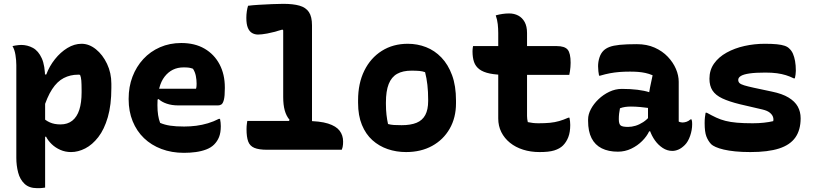

<svg xmlns="http://www.w3.org/2000/svg" viewBox="-20 -780 4240 1000"><path d="M45 -540Q53 -542 60.5 -543Q68 -544 75.5 -545Q83 -546 90 -546Q123 -546 151.5 -530.5Q180 -515 197.5 -476.5Q215 -438 215 -369Q215 -296 215 -225Q215 -154 215 -84Q215 -14 215 56Q215 126 215 197Q206 198 199.5 199Q193 200 187 200Q181 200 173 200Q132 200 108 177.5Q84 155 74.5 118.5Q65 82 65 42Q65 -29 65 -88.5Q65 -148 65 -203.5Q65 -259 65 -316.5Q65 -374 65 -441Q65 -466 60.5 -494Q56 -522 45 -540ZM405 -552Q444 -552 479.5 -523.5Q515 -495 537.5 -447.5Q560 -400 560 -344V-322Q560 -233 541.5 -169.5Q523 -106 492 -66Q461 -26 424 -7Q387 12 350 12Q320 12 294 0.5Q268 -11 249 -29.5Q230 -48 220 -68H198V-172Q216 -153 239.5 -142.5Q263 -132 295 -132Q332 -132 356.5 -151.5Q381 -171 393 -208Q405 -245 405 -299V-310Q405 -342 403.5 -360.5Q402 -379 397 -390Q394 -391 391 -391Q388 -391 386 -391Q346 -391 312 -373.5Q278 -356 251.5 -315.5Q225 -275 204 -206V-392H221Q237 -435 266 -471.5Q295 -508 331 -530Q367 -552 405 -552Z M924 -556Q995 -556 1045.5 -526.5Q1096 -497 1123.5 -445Q1151 -393 1151 -325V-320Q1151 -279 1146 -260Q1141 -241 1133 -236Q1125 -231 1116 -231H908Q875 -231 848.5 -240Q822 -249 806 -264L784 -254L790 -318H1001Q1003 -324 1003.5 -331.5Q1004 -339 1004 -344Q1004 -364 1000 -384.5Q996 -405 985 -422Q974 -426 964.5 -427.5Q955 -429 936 -429Q875 -429 837.5 -381Q800 -333 800 -234V-231Q800 -203 803.5 -180.5Q807 -158 814 -140Q837 -130 866.5 -125.5Q896 -121 939 -121Q971 -121 1002 -125Q1033 -129 1063 -138Q1093 -147 1120 -161H1126Q1128 -151 1129 -141.5Q1130 -132 1130 -123Q1130 -89 1121 -66.5Q1112 -44 1095 -27Q1079 -11 1054 -1.5Q1029 8 999.5 12Q970 16 938 16Q874 16 821 -4Q768 -24 730 -60.5Q692 -97 671 -148.5Q650 -200 650 -263V-266Q650 -328 670 -380.5Q690 -433 726.5 -472.5Q763 -512 813.5 -534Q864 -556 924 -556Z M1268 -150H1569Q1646 -150 1688.5 -136.5Q1731 -123 1749 -99Q1767 -75 1767 -43Q1767 -35 1766.5 -28Q1766 -21 1764.5 -14Q1763 -7 1760 0H1372Q1328 0 1304.5 -10Q1281 -20 1272.5 -43.5Q1264 -67 1264 -107Q1264 -116 1264.5 -123Q1265 -130 1266 -136.5Q1267 -143 1268 -150ZM1272 -750Q1295 -753 1328 -755Q1361 -757 1396.5 -758.5Q1432 -760 1455 -760Q1507 -760 1540 -750.5Q1573 -741 1589 -717Q1605 -693 1605 -648Q1605 -582 1605 -515.5Q1605 -449 1605 -382.5Q1605 -316 1605 -249.5Q1605 -183 1605 -117H1470L1488 -156Q1471 -176 1463 -205Q1455 -234 1455 -275Q1455 -318 1455 -361Q1455 -404 1455 -447.5Q1455 -491 1455 -535Q1455 -579 1455 -622L1451 -626Q1402 -611 1372 -605.5Q1342 -600 1324 -600Q1307 -600 1293 -608Q1279 -616 1271 -635Q1263 -654 1263 -687Q1263 -704 1265.5 -721Q1268 -738 1272 -750Z M2104 -552Q2154 -552 2199 -534.5Q2244 -517 2279 -480.5Q2314 -444 2334.5 -388.5Q2355 -333 2355 -256V-242Q2355 -167 2322 -109.5Q2289 -52 2230.5 -20Q2172 12 2095 12Q2044 12 1999 -3.5Q1954 -19 1919.5 -50Q1885 -81 1865 -129.5Q1845 -178 1845 -244V-258Q1845 -346 1877.5 -412Q1910 -478 1968.5 -515Q2027 -552 2104 -552ZM2123 -412Q2078 -412 2048.5 -395.5Q2019 -379 2004.5 -342.5Q1990 -306 1990 -246V-239Q1990 -208 1993 -182Q1996 -156 2001 -134Q2016 -130 2032 -129Q2048 -128 2072 -128Q2119 -128 2149.5 -140.5Q2180 -153 2195 -181Q2210 -209 2210 -254V-261Q2210 -303 2206 -338Q2202 -373 2194 -404Q2181 -409 2164.5 -410.5Q2148 -412 2123 -412Z M2444 -540H2879Q2921 -540 2936.5 -521.5Q2952 -503 2952 -453Q2952 -442 2951 -430.5Q2950 -419 2948.5 -409Q2947 -399 2945 -390H2617Q2566 -390 2531.5 -397Q2497 -404 2477 -419Q2457 -434 2449 -457Q2441 -480 2441 -513Q2441 -518 2441.5 -523Q2442 -528 2442.5 -532.5Q2443 -537 2444 -540ZM2946 -167Q2948 -158 2949 -147.5Q2950 -137 2950 -129Q2950 -92 2940 -66Q2930 -40 2912 -22Q2904 -14 2892.5 -7.5Q2881 -1 2866.5 3.5Q2852 8 2833 10Q2814 12 2790 12Q2744 12 2704.5 -0.5Q2665 -13 2636 -36.5Q2607 -60 2591 -92Q2575 -124 2575 -163Q2575 -219 2575 -274.5Q2575 -330 2575 -385.5Q2575 -441 2575 -497Q2575 -553 2575 -608Q2575 -631 2572.5 -654Q2570 -677 2562 -700Q2580 -705 2597.5 -707.5Q2615 -710 2632 -710Q2658 -710 2679 -699Q2700 -688 2712.5 -665.5Q2725 -643 2725 -608Q2725 -554 2725 -500Q2725 -446 2725 -392Q2725 -338 2725 -284.5Q2725 -231 2725 -176Q2725 -168 2726 -160Q2727 -152 2729 -144Q2743 -141 2756 -139.5Q2769 -138 2785 -138Q2819 -138 2844.5 -140.5Q2870 -143 2892.5 -149.5Q2915 -156 2940 -167Z M3515 -354Q3515 -334 3515 -313.5Q3515 -293 3515 -273Q3515 -253 3515 -233Q3515 -213 3515 -193Q3515 -181 3515 -169.5Q3515 -158 3515 -147Q3518 -145 3524 -143.5Q3530 -142 3534 -142Q3544 -142 3555 -145.5Q3566 -149 3576 -158H3582Q3584 -151 3584.5 -146Q3585 -141 3585 -133Q3585 -103 3574.5 -72.5Q3564 -42 3547 -25Q3530 -8 3513.5 -1Q3497 6 3482 6Q3455 6 3431.5 -9.5Q3408 -25 3391 -49Q3374 -73 3364.5 -101Q3355 -129 3355 -153Q3355 -173 3355 -192Q3355 -211 3355 -230Q3355 -249 3357.5 -272Q3360 -295 3365.5 -324Q3371 -353 3379 -388Q3360 -396 3341.5 -400Q3323 -404 3303.5 -405.5Q3284 -407 3261 -407Q3231 -407 3206 -405Q3181 -403 3157 -398.5Q3133 -394 3106 -386H3100Q3098 -396 3096.5 -409Q3095 -422 3095 -435Q3095 -458 3102 -480Q3109 -502 3123 -516Q3135 -528 3154.5 -535.5Q3174 -543 3208 -546.5Q3242 -550 3297 -550Q3349 -550 3389.5 -532Q3430 -514 3458 -484.5Q3486 -455 3500.5 -421Q3515 -387 3515 -354ZM3203 -159Q3203 -135 3212 -127Q3221 -119 3251 -119Q3270 -119 3290 -125Q3310 -131 3330 -144Q3350 -157 3367 -178L3376 -96H3361Q3349 -70 3324.5 -45.5Q3300 -21 3267.5 -5.5Q3235 10 3198 10Q3149 10 3114 -7.5Q3079 -25 3061 -60.5Q3043 -96 3043 -150V-158Q3043 -184 3057.5 -211.5Q3072 -239 3097 -263Q3122 -287 3153.5 -302Q3185 -317 3219 -317Q3263 -317 3300 -312.5Q3337 -308 3364 -299Q3391 -290 3403 -278Q3409 -272 3414.5 -262.5Q3420 -253 3423.5 -239Q3427 -225 3427 -205Q3400 -212 3371.5 -216Q3343 -220 3316 -222.5Q3289 -225 3266 -225Q3250 -225 3236 -223Q3222 -221 3209 -216Q3206 -201 3204.5 -188Q3203 -175 3203 -161Z M3900 -138Q3932 -138 3959 -141Q3986 -144 4007 -149Q4010 -159 4006 -171Q4002 -183 3989 -193.5Q3976 -204 3950 -210L3834 -237Q3777 -251 3742 -267.5Q3707 -284 3691 -308.5Q3675 -333 3675 -370Q3675 -415 3699 -449Q3723 -483 3764.5 -506Q3806 -529 3857.5 -540.5Q3909 -552 3963 -552Q4001 -552 4026 -549.5Q4051 -547 4067 -541.5Q4083 -536 4092 -526Q4103 -516 4110 -500Q4117 -484 4121 -462Q4125 -440 4125 -411Q4125 -401 4123.5 -391.5Q4122 -382 4120 -372H4114Q4094 -382 4073 -388.5Q4052 -395 4026.5 -398.5Q4001 -402 3966 -402Q3915 -402 3884 -397.5Q3853 -393 3839 -384.5Q3825 -376 3825 -364Q3825 -354 3831.5 -347.5Q3838 -341 3856 -335.5Q3874 -330 3906 -323L4000 -303Q4054 -292 4087 -272Q4120 -252 4135 -225Q4150 -198 4150 -164Q4150 -103 4122.5 -64Q4095 -25 4037.5 -6.5Q3980 12 3888 12Q3844 12 3809.5 8.5Q3775 5 3749.5 -1Q3724 -7 3707.5 -14.5Q3691 -22 3684 -29Q3668 -46 3659 -69.5Q3650 -93 3650 -139Q3650 -156 3651.5 -169Q3653 -182 3655 -193H3661Q3688 -178 3710.5 -167.5Q3733 -157 3758.5 -150.5Q3784 -144 3818 -141Q3852 -138 3900 -138Z"/></svg>

Font: Recursive Monospace Casual ExtraBold
Style: Regular
Weight: 800
Version: Version 1.047